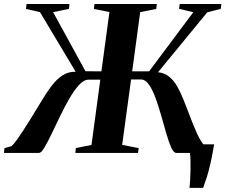

<svg xmlns="http://www.w3.org/2000/svg" viewBox="-44 -763 1125 958"><path d="M901.5 174.5Q903.5 157.5 904.8 134.5Q906 111.5 906.5 87Q907 62.5 906.5 39.8Q906 17 904 0L870 -43H1024.5Q1015 13.5 1005.8 54Q996.5 94.5 987.2 123.2Q978 152 969.5 174.5ZM-24.5 0 -21.5 -24 14 -34Q27 -46.5 42.2 -68Q57.5 -89.5 74.8 -116.5Q92 -143.5 110 -172Q138 -217 163 -259Q188 -301 213.2 -334.2Q238.5 -367.5 267.8 -386.8Q297 -406 333.5 -405L155.5 -702.5L85.5 -718.5L88.5 -743H302.5L300 -718.5L221 -702.5L382.5 -407.5L462 -407L502 -703L424.5 -718.5L427.5 -743H738.5L735.5 -718.5L655.5 -702.5L615.5 -407H700L920.5 -702L849.5 -719L852.5 -743H1060.5L1057.5 -719L990 -701.5L744.5 -402.5Q777 -399.5 800.2 -380.2Q823.5 -361 840.8 -330.8Q858 -300.5 872.5 -263.2Q887 -226 902 -187.5Q911.5 -162.5 921 -138.8Q930.5 -115 940 -94.8Q949.5 -74.5 959.2 -59Q969 -43.5 979 -34L1016 -24.5L1013.5 0H836Q822.5 0 810.5 -26.5Q798.5 -53 786.5 -94.8Q774.5 -136.5 761.2 -183.2Q748 -230 733 -271.8Q718 -313.5 699.8 -340Q681.5 -366.5 659 -366.5H610L565.5 -40L648 -24L644.5 0H332L334 -24L412.5 -40L456.5 -365.5H398Q374.5 -365.5 350.2 -339Q326 -312.5 302 -271Q278 -229.5 255.5 -182.8Q233 -136 213 -94.2Q193 -52.5 177.2 -26.2Q161.5 0 151 0Z"/></svg>

Font: Merriweather 120pt
Style: Bold Italic
Weight: 700
Italic angle: -7.8°
Version: Version 2.101